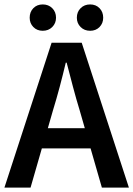

<svg xmlns="http://www.w3.org/2000/svg" viewBox="-22 -847 602 867"><path d="M217 -348 194 -268H361L338 -348Q322 -400 307.5 -455Q293 -510 279 -564H275Q262 -509 247.5 -454.5Q233 -400 217 -348ZM-2 0 211 -654H347L560 0H438L387 -177H167L116 0ZM171 -708Q145 -708 128.5 -725Q112 -742 112 -767Q112 -793 128.5 -810Q145 -827 171 -827Q197 -827 214 -810Q231 -793 231 -767Q231 -742 214 -725Q197 -708 171 -708ZM385 -708Q359 -708 342 -725Q325 -742 325 -767Q325 -793 342 -810Q359 -827 385 -827Q411 -827 427.5 -810Q444 -793 444 -767Q444 -742 427.5 -725Q411 -708 385 -708Z"/></svg>

Font: Source Sans Pro SemiBold
Style: Regular
Weight: 600
Designer: Paul D. Hunt
Foundry: Adobe Systems Incorporated
Version: Version 2.045;hotconv 1.0.109;makeotfexe 2.5.65596